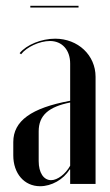

<svg xmlns="http://www.w3.org/2000/svg" viewBox="-20 -637 380 665"><path d="M252 -617H85V-611H252ZM26 -99C26 -36 64 8 119 8C158 8 200 -15 221 -50H223V0H311V-371C311 -446 250 -503 171 -503C123 -503 72 -482 48 -453L53 -449C72 -474 117 -495 153 -495C195 -495 223 -464 223 -417V-288C88 -263 26 -218 26 -145ZM157 -13C131 -13 114 -39 114 -79V-182C114 -238 149 -267 223 -282V-63C207 -34 179 -13 157 -13Z"/></svg>

Font: Moniqa SemBd Display
Style: Regular
Weight: 600
Designer: Rajesh Rajput
Foundry: Rajesh Rajput
Version: Version 1.000